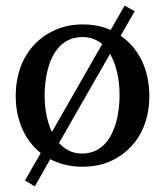

<svg xmlns="http://www.w3.org/2000/svg" viewBox="-20 -581 583 684"><path d="M190 -71 372 -389C394 -352 406 -299 406 -241C406 -214 403 -188 398 -163C384 -98 349 -34 272 -34C234 -34 209 -51 190 -72ZM344 -424 165 -111C148 -147 139 -191 139 -242C139 -269 142 -295 147 -320C161 -385 196 -449 274 -449C304 -449 328 -438 345 -423ZM410 -454 460 -541 424 -561 374 -474C346 -487 314 -494 275 -494C238 -494 205 -487 176 -474C93 -437 36 -356 36 -239C36 -148 72 -78 125 -36L69 62L104 83L159 -14C190 2 227 13 273 13C310 13 343 7 372 -6C454 -42 512 -122 512 -238C512 -340 471 -410 411 -453Z"/></svg>

Font: Veleka
Style: Regular
Weight: 400
Designer: Stefan Peev, Context Ltd, 2016; SIL International, 1997-2014.
Foundry: Stefan Peev, Context Ltd, 2016
Version: Version 1.000